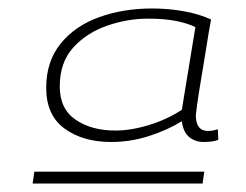

<svg xmlns="http://www.w3.org/2000/svg" viewBox="-20 -699 581 453"><path d="M478 -653Q477 -649 473 -625.5Q469 -602 464 -570Q459 -538 453.5 -506Q448 -474 445 -451.5Q442 -429 442 -427Q442 -390 471 -390Q474 -390 479 -390.5Q484 -391 494 -394L495 -369Q487 -366 478 -365Q469 -364 461 -364Q440 -364 426 -376Q412 -388 409 -413Q377 -393 333 -378.5Q289 -364 242 -364Q176 -364 132.5 -395.5Q89 -427 89 -492Q89 -554 123 -596Q157 -638 214 -658.5Q271 -679 339 -679Q377 -679 413.5 -672.5Q450 -666 478 -653ZM121 -495Q121 -442 158.5 -416.5Q196 -391 252 -391Q290 -391 333 -404.5Q376 -418 409 -440L441 -635Q423 -644 395.5 -649.5Q368 -655 329 -655Q281 -655 233 -638.5Q185 -622 153 -587Q121 -552 121 -495ZM57 -266 61 -294H462L458 -266Z"/></svg>

Font: Georama ExtraExtended ExtraLight
Style: Italic
Weight: 200
Width: 8
Italic angle: -9°
Designer: Jean-Baptiste Levee
Foundry: Production Type
Version: Version 1.000